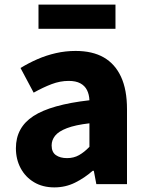

<svg xmlns="http://www.w3.org/2000/svg" viewBox="-20 -799 638 833"><path d="M216 14Q165 14 127.5 -8.5Q90 -31 69.5 -69.5Q49 -108 49 -156Q49 -246 125 -295.5Q201 -345 368 -364Q367 -389 357.5 -408Q348 -427 328.5 -437.5Q309 -448 278 -448Q241 -448 204 -434Q167 -420 126 -397L69 -504Q105 -526 143 -542.5Q181 -559 222.5 -568.5Q264 -578 308 -578Q381 -578 430 -550Q479 -522 505 -466Q531 -410 531 -325V0H398L387 -58H382Q347 -27 305.5 -6.5Q264 14 216 14ZM271 -113Q300 -113 323 -126Q346 -139 368 -162V-264Q307 -257 270.5 -243Q234 -229 219 -210Q204 -191 204 -168Q204 -139 222.5 -126Q241 -113 271 -113ZM147 -674V-779H481V-674Z"/></svg>

Font: Noto Sans JP ExtraBold
Style: Regular
Weight: 800
Designer: Ryoko NISHIZUKA  (kana, bopomofo & ideographs); Paul D. Hunt (Latin, Greek & Cyrillic); Sandoll Communications , Soo-you
Foundry: Adobe
Version: Version 2.004-H2;hotconv 1.0.118;makeotfexe 2.5.65603